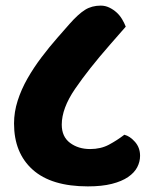

<svg xmlns="http://www.w3.org/2000/svg" viewBox="-20 -658 539 684"><path d="M30 -218Q30 -259 43 -299.5Q56 -340 78 -378.5Q100 -417 128 -454Q156 -491 185 -524L228 -573Q259 -608 283 -623Q307 -638 339 -638Q355 -638 369.5 -631Q384 -624 395.5 -613.5Q407 -603 415 -589.5Q423 -576 428 -563L372 -499Q295 -411 247.5 -341.5Q200 -272 200 -214Q200 -171 229.5 -149Q259 -127 301 -127Q339 -127 368 -142.5Q397 -158 423 -178Q443 -173 461 -152.5Q479 -132 479 -103Q479 -82 469 -62.5Q459 -43 436.5 -27.5Q414 -12 378.5 -3Q343 6 293 6Q163 6 96.5 -53.5Q30 -113 30 -218Z"/></svg>

Font: Baloo 2 ExtraBold
Style: Regular
Weight: 800
Designer: Sarang Kulkarni and Ek Type
Foundry: Ek Type
Version: Version 1.640;hotconv 1.0.111;makeotfexe 2.5.65597; ttfautoh